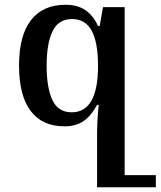

<svg xmlns="http://www.w3.org/2000/svg" viewBox="-20 -522 675 807"><path d="M635 214V265H487H388V48Q388 -20 395 -81H388Q363 -35 331 -13Q299 9 251 9Q158 9 109 -55.5Q60 -120 60 -247Q60 -372 110 -437Q160 -502 256 -502Q305 -502 338 -480Q371 -458 392 -413H399L413 -492H504V214ZM392 -245Q392 -345 365 -393.5Q338 -442 283 -442Q225 -442 200.5 -390Q176 -338 176 -246Q176 -154 200 -102Q224 -50 281 -50Q392 -50 392 -245Z"/></svg>

Font: Noto Serif Armenian Medium
Style: Regular
Weight: 500
Designer: Monotype Design team
Foundry: Monotype Imaging Inc.
Version: Version 1.000